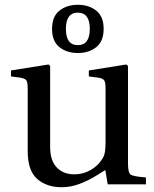

<svg xmlns="http://www.w3.org/2000/svg" viewBox="-20 -772 646 804"><path d="M229 -574.5Q198 -599 198 -651Q198 -703 229 -727.5Q260 -752 306 -752Q352 -752 383 -727.5Q414 -703 414 -651Q414 -599 383 -574.5Q352 -550 306 -550Q260 -550 229 -574.5ZM306 -719Q256 -719 256 -651Q256 -583 306 -583Q356 -583 356 -651Q356 -719 306 -719ZM26 -452V-477L183 -502L190 -496V-156Q190 -100 217.5 -71Q245 -42 291 -42Q330 -42 363.5 -62.5Q397 -83 414 -117Q422 -133 422 -177V-402Q422 -428 416 -436Q410 -444 390 -447L352 -452V-477L509 -502L516 -496V-87Q516 -49 527 -41Q538 -33 591 -29V0H431L421 -60Q420 -59 384 -37Q348 -15 312 -1.5Q276 12 238 12Q175 12 135.5 -23Q96 -58 96 -138V-402Q96 -428 90 -436Q84 -444 64 -447Z"/></svg>

Font: Linguistics Pro
Style: Regular
Weight: 400
Designer: Stefan Peev, Context Ltd
Foundry: Stefan Peev, Context Ltd
Version: Version 001.000